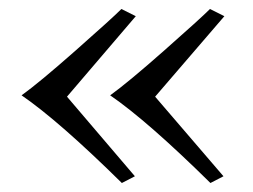

<svg xmlns="http://www.w3.org/2000/svg" viewBox="-20 -457 563 427"><path d="M28 -245Q67 -273 148 -344.5Q229 -416 250 -437L282 -421L129 -242L280 -65L251 -50Q111 -188 28 -245ZM225 -245Q264 -273 345 -344.5Q426 -416 447 -437L479 -421L325 -242L477 -65L448 -50Q308 -188 225 -245Z"/></svg>

Font: Prociono
Style: Regular
Weight: 400
Designer: Barry Schwartz
Foundry: The Crud Factory
Version: Version 2.301